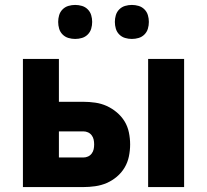

<svg xmlns="http://www.w3.org/2000/svg" viewBox="-20 -759 840 779"><path d="M581 0V-520H727V0ZM73 0V-520H219V-346H318Q342 -346 366.5 -342.5Q391 -339 413 -329Q435 -319 454 -303Q473 -287 485.5 -266.5Q498 -246 503 -221.5Q508 -197 508 -173Q508 -149 503 -124.5Q498 -100 485.5 -79Q473 -58 454 -42Q435 -26 413 -16.5Q391 -7 366.5 -3.5Q342 0 318 0ZM318 -120Q328 -120 337 -124Q346 -128 352 -136Q358 -144 360 -153.5Q362 -163 362 -173Q362 -183 360 -192.5Q358 -202 352 -210Q346 -218 337 -222Q328 -226 318 -226H219V-120ZM515 -601Q501 -601 487.5 -605Q474 -609 464 -619Q454 -629 450 -642.5Q446 -656 446 -670Q446 -684 450 -697.5Q454 -711 464 -721Q474 -731 487.5 -735Q501 -739 515 -739Q529 -739 542.5 -735Q556 -731 566 -721Q576 -711 580 -697.5Q584 -684 584 -670Q584 -656 580 -642.5Q576 -629 566 -619Q556 -609 542.5 -605Q529 -601 515 -601ZM285 -601Q271 -601 257.5 -605Q244 -609 234 -619Q224 -629 220 -642.5Q216 -656 216 -670Q216 -684 220 -697.5Q224 -711 234 -721Q244 -731 257.5 -735Q271 -739 285 -739Q299 -739 312.5 -735Q326 -731 336 -721Q346 -711 350 -697.5Q354 -684 354 -670Q354 -656 350 -642.5Q346 -629 336 -619Q326 -609 312.5 -605Q299 -601 285 -601Z"/></svg>

Font: Iosevka Aile Heavy
Style: Regular
Weight: 900
Designer: Belleve Invis
Foundry: Belleve Invis
Version: Version 31.1.0; ttfautohint (v1.8.4)